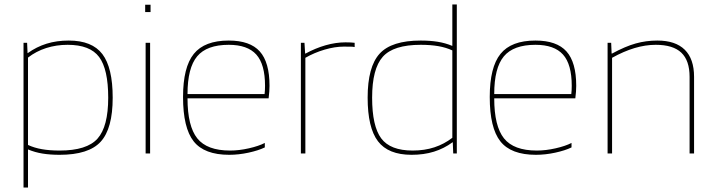

<svg xmlns="http://www.w3.org/2000/svg" viewBox="-20 -685 3199 857"><path d="M105 152H85V-494H101L103 -448H104Q143 -476 188 -490Q233 -504 287 -504Q391 -504 437 -443.5Q483 -383 483 -249Q483 -111 429.5 -52.5Q376 6 246 6Q204 6 170 0.5Q136 -5 105 -18ZM282 -485Q231 -485 186 -470.5Q141 -456 105 -428V-38Q133 -25 167.5 -19Q202 -13 246 -13Q368 -13 415.5 -66.5Q463 -120 463 -249Q463 -376 422.5 -430.5Q382 -485 282 -485Z M652 -631H628V-664H652ZM650 0H630V-494H650Z M1162 -47V-27Q1133 -13 1089 -3.5Q1045 6 1003 6Q892 6 844.5 -54Q797 -114 797 -252Q797 -385 845 -444.5Q893 -504 1001 -504Q1096 -504 1139.5 -455.5Q1183 -407 1183 -302Q1183 -290 1182 -276Q1181 -262 1179 -246H817Q817 -122 860.5 -67.5Q904 -13 1007 -13Q1047 -13 1091 -23Q1135 -33 1162 -47ZM1163 -302Q1163 -398 1124 -441.5Q1085 -485 1001 -485Q903 -485 860 -433.5Q817 -382 817 -265H1161Q1162 -274 1162.5 -283Q1163 -292 1163 -302Z M1343 0H1323V-494H1339L1342 -446H1344Q1388 -470 1433.5 -483Q1479 -496 1522 -496Q1533 -496 1545 -495.5Q1557 -495 1563 -494V-475Q1559 -476 1552.5 -476.5Q1546 -477 1515 -477Q1475 -477 1429 -463.5Q1383 -450 1343 -427Z M1999 -665H2019V0H2003L2001 -50H2000Q1962 -22 1917 -8Q1872 6 1817 6Q1713 6 1667 -54.5Q1621 -115 1621 -249Q1621 -387 1674.5 -445.5Q1728 -504 1858 -504Q1900 -504 1934 -498.5Q1968 -493 1999 -480ZM1822 -13Q1875 -13 1919 -27.5Q1963 -42 1999 -70V-460Q1971 -473 1936.5 -479Q1902 -485 1858 -485Q1736 -485 1688.5 -431.5Q1641 -378 1641 -249Q1641 -122 1681.5 -67.5Q1722 -13 1822 -13Z M2531 -47V-27Q2502 -13 2458 -3.5Q2414 6 2372 6Q2261 6 2213.5 -54Q2166 -114 2166 -252Q2166 -385 2214 -444.5Q2262 -504 2370 -504Q2465 -504 2508.5 -455.5Q2552 -407 2552 -302Q2552 -290 2551 -276Q2550 -262 2548 -246H2186Q2186 -122 2229.5 -67.5Q2273 -13 2376 -13Q2416 -13 2460 -23Q2504 -33 2531 -47ZM2532 -302Q2532 -398 2493 -441.5Q2454 -485 2370 -485Q2272 -485 2229 -433.5Q2186 -382 2186 -265H2530Q2531 -274 2531.5 -283Q2532 -292 2532 -302Z M2712 0H2692V-494H2708L2710 -446H2712Q2771 -478 2817.5 -491Q2864 -504 2914 -504Q2995 -504 3036.5 -463Q3078 -422 3078 -342V0H3058V-342Q3058 -415 3021 -450Q2984 -485 2907 -485Q2861 -485 2812.5 -470.5Q2764 -456 2712 -427Z"/></svg>

Font: Blinker Thin
Style: Regular
Weight: 100
Designer: Juergen Huber
Foundry: supertype
Version: Version 1.017;hotconv 1.0.117;makeotfexe 2.5.65602